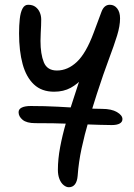

<svg xmlns="http://www.w3.org/2000/svg" viewBox="-20 -522 561 806"><path d="M269 264Q258 264 247 255Q236 246 229.5 229.5Q223 213 223 191Q223 146 232.5 95.5Q242 45 257 -6.5Q272 -58 288 -106Q304 -154 317 -195Q330 -236 335 -265L371 -255Q352 -224 329.5 -197Q307 -170 277 -153.5Q247 -137 207 -137Q155 -137 122.5 -167.5Q90 -198 75 -253Q60 -308 60 -382Q60 -415 63 -442.5Q66 -470 74.5 -486Q83 -502 98 -502Q117 -502 129 -493Q141 -484 147 -470Q153 -456 153 -440Q153 -429 152.5 -415Q152 -401 151 -384.5Q150 -368 150 -350Q150 -295 164 -260.5Q178 -226 219 -226Q264 -226 302.5 -262Q341 -298 373 -384Q395 -443 406 -472.5Q417 -502 441 -502Q460 -502 472 -486.5Q484 -471 484 -445Q484 -413 471.5 -372.5Q459 -332 437 -273.5Q415 -215 387 -129Q369 -73 352 -15Q335 43 322.5 101Q310 159 306 216Q304 240 294.5 252Q285 264 269 264ZM449 3Q425 3 397 2Q369 1 337.5 0Q306 -1 272.5 -2.5Q239 -4 202.5 -4.5Q166 -5 128 -5Q92 -5 75 -19Q58 -33 58 -51Q58 -64 71.5 -70.5Q85 -77 109 -77Q167 -77 224 -74Q281 -71 329 -68Q377 -65 408 -65Q448 -65 471 -51.5Q494 -38 494 -22Q494 -10 482.5 -3.5Q471 3 449 3Z"/></svg>

Font: Shantell Sans
Style: Regular
Weight: 400
Designer: Stephen Nixon, Anya Danilova, Shantell Martin
Foundry: Arrow Type
Version: Version 1.008;[ac192a2d6]